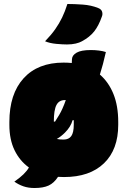

<svg xmlns="http://www.w3.org/2000/svg" viewBox="-20 -876 640 963"><path d="M318 -856Q353 -856 395 -853Q437 -850 472 -836Q488 -830 492 -817.5Q496 -805 491 -793Q475 -747 452.5 -718.5Q430 -690 391 -669Q379 -662 359.5 -657.5Q340 -653 316 -653Q294 -653 262 -656Q230 -659 206 -669Q237 -701 257 -729.5Q277 -758 291.5 -788Q306 -818 318 -856ZM299 -562Q320 -562 340 -560Q340 -569 341 -580Q342 -599 364.5 -612Q387 -625 436 -625Q456 -625 476 -622.5Q496 -620 511 -615Q497 -552 481 -502Q525 -464 549 -404.5Q573 -345 573 -264V-250Q573 -126 501.5 -57Q430 12 301 12Q286 12 271 11Q251 42 224 54.5Q197 67 153 67Q122 67 97.5 58.5Q73 50 52 35Q107 -3 125 -36Q79 -69 53 -122.5Q27 -176 27 -250V-264Q27 -405 98.5 -483.5Q170 -562 299 -562ZM305 -374Q276 -374 263 -349Q250 -324 250 -266H256Q267 -283 276.5 -299Q286 -315 293 -331Q303 -353 310 -374ZM306 -211Q287 -192 265 -179Q278 -176 299 -176Q325 -176 337.5 -193.5Q350 -211 350 -251V-264Q350 -264 350 -265Q350 -266 350 -273H344Q335 -240 306 -211Z"/></svg>

Font: Recursive Sn Csl St XBk
Style: Regular
Weight: 1000
Version: Version 1.079;hotconv 1.0.112;makeotfexe 2.5.65598; ttfautoh